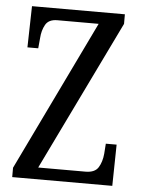

<svg xmlns="http://www.w3.org/2000/svg" viewBox="-52 -755 587 797"><g transform="rotate(5 241.5 -357.0)"><path d="M29 0V-39L331 -665H159Q123 -665 109.5 -641Q96 -617 94 -585L90 -542H45L49 -714H436V-674L133 -49H330Q369 -49 383.5 -72.5Q398 -96 401 -130L404 -172H449L446 0Z"/></g></svg>

Font: Noto Serif Ethiopic ExtraCondensed
Style: Regular
Weight: 400
Width: 2
Designer: Monotype Design Team
Foundry: Monotype Imaging Inc.
Version: Version 2.102; ttfautohint (v1.8.4.7-5d5b)